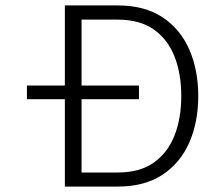

<svg xmlns="http://www.w3.org/2000/svg" viewBox="-20 -687 817 707"><path d="M491.7 -372.1V-321.8H79.1V-372.1ZM710 -333.5Q710 -237.8 677.2 -162.6Q644.5 -87.4 578.6 -43.7Q512.7 0 413.6 0H218.8V-667H413.6Q512.7 -667 578.6 -623.3Q644.5 -579.6 677.2 -504.2Q710 -428.7 710 -333.5ZM647.5 -333.5Q647.5 -415.5 622.6 -479Q597.7 -542.5 546.1 -578.6Q494.6 -614.7 413.6 -614.7H280.3V-51.8H413.6Q494.6 -51.8 546.1 -88.1Q597.7 -124.5 622.6 -188Q647.5 -251.5 647.5 -333.5Z"/></svg>

Font: Estedad-FD Light
Style: Regular
Weight: 300
Designer: Amin Abedi
Version: Version 7.3